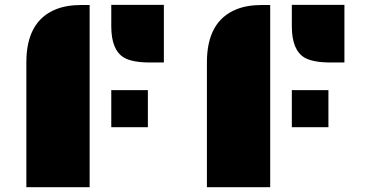

<svg xmlns="http://www.w3.org/2000/svg" viewBox="-20 -777 1539 797"><path d="M603.5 -517.6Q529.8 -517.6 495.1 -537.6Q441.9 -568.8 441.9 -668V-756.8H660.2V-517.6ZM89.4 -518.1Q89.4 -689 211.9 -738.3Q255.9 -756.3 319.3 -756.3H352.1V0H89.4ZM441.9 -402.8H593.8V-249H441.9ZM1353 -517.6Q1279.3 -517.6 1244.6 -537.6Q1191.4 -568.8 1191.4 -668V-756.8H1409.7V-517.6ZM838.9 -518.1Q838.9 -689 961.4 -738.3Q1005.4 -756.3 1068.8 -756.3H1101.6V0H838.9ZM1191.4 -402.8H1343.3V-249H1191.4Z"/></svg>

Font: Plaster
Style: Regular
Weight: 400
Designer: Eben Sorkin
Foundry: Eben Sorkin
Version: Version 1.007